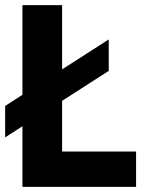

<svg xmlns="http://www.w3.org/2000/svg" viewBox="-22 -725 577 745"><path d="M65 0V-705H219V-42L116 -137H506V0ZM-2 -192V-314L400 -572V-450Z"/></svg>

Font: TikTok Sans 24pt
Style: Bold
Weight: 700
Version: Version 4.000